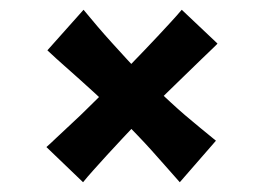

<svg xmlns="http://www.w3.org/2000/svg" viewBox="-20 -488 540 393"><path d="M422 -200 348 -115Q332 -133 317.5 -149.5Q303 -166 289.5 -181Q276 -196 262.5 -210Q249 -224 236 -237.5Q223 -251 209 -264Q191 -282 174.5 -297Q158 -312 142.5 -326Q127 -340 111 -354Q95 -368 77 -385L151 -468Q165 -451 179.5 -434Q194 -417 209 -400.5Q224 -384 240 -366.5Q256 -349 274 -330Q289 -316 303 -303Q317 -290 330.5 -277.5Q344 -265 358.5 -252.5Q373 -240 389 -227Q405 -214 422 -200ZM150 -115 75 -187Q82 -193 95.5 -206Q109 -219 126.5 -235Q144 -251 162 -269Q180 -287 196.5 -303Q213 -319 225 -332Q237 -345 250 -358.5Q263 -372 276.5 -386Q290 -400 303 -414Q316 -428 328.5 -441.5Q341 -455 352 -468L425 -399Q426 -399 416.5 -390Q407 -381 391.5 -366Q376 -351 357.5 -333Q339 -315 321.5 -298Q304 -281 291 -268Q278 -255 262.5 -238.5Q247 -222 230.5 -204.5Q214 -187 199 -170.5Q184 -154 171 -139.5Q158 -125 150 -115Z"/></svg>

Font: Truculenta Black
Style: Regular
Weight: 900
Version: Version 1.002